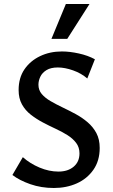

<svg xmlns="http://www.w3.org/2000/svg" viewBox="-20 -927 566 959"><path d="M377 -161Q377 -191 360.5 -213Q344 -235 317 -252Q290 -269 257.5 -284Q225 -299 193 -316Q161 -333 133.5 -354.5Q106 -376 89.5 -406Q73 -436 73 -477Q73 -538 102 -580.5Q131 -623 180 -646.5Q229 -670 289 -670Q328 -670 373.5 -660Q419 -650 454 -631L416 -535Q386 -561 345 -575.5Q304 -590 269 -590Q234 -590 212.5 -577Q191 -564 181.5 -544Q172 -524 172 -504Q172 -477 188.5 -457.5Q205 -438 232.5 -422Q260 -406 292.5 -390.5Q325 -375 357.5 -357.5Q390 -340 417.5 -316.5Q445 -293 461.5 -262Q478 -231 478 -188Q478 -124 446.5 -79Q415 -34 363.5 -11Q312 12 249 12Q186 12 131.5 -7Q77 -26 42 -53L94 -142Q130 -110 177.5 -90Q225 -70 272 -70Q319 -70 348 -94.5Q377 -119 377 -161ZM237 -733 309 -907H427L316 -733Z"/></svg>

Font: Ysabeau SemiBold
Style: Regular
Weight: 600
Designer: Christian Thalmann (Catharsis Fonts)
Version: Version 2.000;gftools[0.9.27.dev2+g8671c4b]